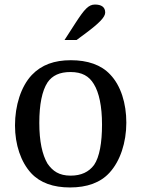

<svg xmlns="http://www.w3.org/2000/svg" viewBox="-20 -815 622 845"><path d="M317 -639 355 -667C418 -714 443 -740 443 -760C443 -784 426 -795 398 -795C370 -795 352 -775 313 -715L264 -639ZM536 -275C536 -360 512 -438 465 -487C425 -530 365 -550 292 -550C219 -550 163 -530 120 -485C72 -434 46 -350 46 -263C46 -178 72 -102 117 -53C157 -10 215 10 288 10C363 10 422 -11 462 -55C509 -106 536 -188 536 -275ZM153 -274C153 -355 165 -415 189 -452C210 -483 243 -498 290 -498C341 -498 372 -480 393 -445C416 -408 429 -347 429 -267C429 -187 418 -124 394 -89C371 -58 337 -42 291 -42C240 -42 212 -62 189 -95C166 -134 153 -193 153 -274Z"/></svg>

Font: Domine
Style: Regular
Weight: 400
Designer: Pablo Impallari, Rodrigo Fuenzalida, Brenda Gallo
Foundry: Pablo Impallari, Rodrigo Fuenzalida, Brenda Gallo
Version: Version 2.000